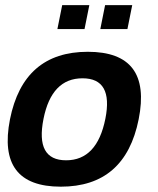

<svg xmlns="http://www.w3.org/2000/svg" viewBox="-20 -718 611 743"><path d="M235.8 -97.7Q355.5 -97.7 387.7 -258.3Q418.9 -415 299.3 -415Q179.7 -415 148.4 -258.3Q116.2 -97.7 235.8 -97.7ZM18.6 -256.3Q70.8 -517.6 319.8 -517.6Q568.8 -517.6 516.6 -256.3Q464.4 4.4 215.3 4.4Q-32.7 4.4 18.6 -256.3ZM491.7 -698.2 473.1 -605.5H368.2L386.7 -698.2ZM325.7 -698.2 307.1 -605.5H202.1L220.7 -698.2Z"/></svg>

Font: Sansation
Style: Bold Italic
Weight: 700
Designer: Bernd Montag
Version: Version 1.301